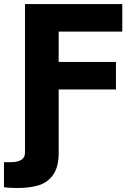

<svg xmlns="http://www.w3.org/2000/svg" viewBox="-42 -727 654 946"><path d="M560.5 -707V-571.3H247.1V-421.9H529.3V-286.1H247.1V26.4Q247.1 96.2 219.7 134.3Q192.4 172.4 148.9 185.8Q105.5 199.2 46.9 199.2Q-2 199.2 -22.5 195.3V72.3H-11.7H7.8Q81.1 72.3 81.1 26.4V-707Z"/></svg>

Font: Pretendard GOV ExtraBold
Style: Regular
Weight: 800
Designer: Base glyphs from Inter by Rasmus Andersson; Hangeul glyphs from Noto Sans CJK(Source Han Sans) by Jang Soo-young and Kan
Foundry: Kil Hyung-jin
Version: Version 1.309